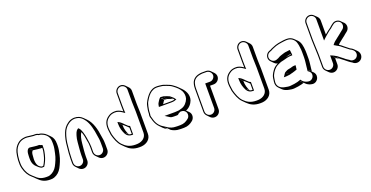

<svg xmlns="http://www.w3.org/2000/svg" viewBox="-31 -1604 4918 2548"><g transform="rotate(-20 2428.0 -330.5)"><path d="M246 -546C197 -542 163 -530 134 -504C103 -477 79 -441 67 -395C52 -337 41 -236 59 -171C75 -108 105 -56 149 -20L165 -6L200 29C241 70 285 100 366 100C387 101 406 98 421 93C470 76 505 43 529 -1C554 -49 581 -107 593 -168C601 -206 611 -245 611 -291V-315C611 -371 598 -407 568 -437L532 -473C518 -487 501 -499 483 -507C468 -514 449 -522 428 -522C414 -531 399 -535 383 -535H353C352 -535 350 -535 347 -536C330 -539 310 -541 293 -542C277 -544 268 -546 246 -546ZM279 -127C276 -131 273 -135 271 -139C257 -160 252 -193 252 -228C256 -266 252 -325 278 -342L243 -377C243 -378 243 -378 244 -378L279 -343C282 -344 284 -344 287 -344L252 -379H253L288 -344C295 -343 303 -342 313 -341C337 -339 364 -333 388 -333H409V-330C409 -293 402 -268 395 -237C384 -187 363 -140 339 -103H338C337 -102 337 -102 336 -102H316C301 -107 290 -117 279 -127ZM232 -387C198 -359 205 -297 202 -264V-263C202 -226 206 -191 223 -166C229 -156 235 -146 246 -137C264 -121 282 -98 314 -87H316L339 -88H347C374 -129 397 -179 410 -234C417 -265 424 -291 424 -330V-368L413 -371C402 -374 393 -377 383 -383H353C331 -383 305 -389 279 -391C268 -392 261 -393 254 -394H252C243 -394 237 -390 232 -387ZM424 -507H428C445 -507 462 -500 477 -493C521 -472 557 -434 560 -375C561 -367 561 -359 561 -350V-326C561 -282 551 -245 543 -206C532 -147 506 -90 481 -43C458 -2 426 28 381 44C368 49 351 51 331 50C253 50 215 23 175 -17L159 -31C118 -65 89 -114 74 -175C57 -236 67 -335 82 -391C93 -434 115 -468 144 -493C171 -516 201 -528 247 -531C269 -531 275 -529 292 -527C309 -526 330 -523 344 -521C349 -520 349 -520 353 -520H383C398 -520 412 -515 424 -507Z M830 114C875 114 913 75 913 30V-28C913 -54 916 -92 918 -117C924 -169 927 -243 940 -287C948 -311 954 -335 969 -351C985 -311 995 -259 1001 -211C1004 -195 1008 -183 1008 -169C1009 -163 1009 -155 1009 -146C1010 -137 1010 -130 1010 -123V-51C1010 -28 1020 -6 1035 9L1070 44C1085 59 1105 68 1128 68C1173 68 1212 30 1212 -16V-88C1212 -97 1212 -106 1211 -117C1211 -151 1205 -170 1201 -200C1187 -314 1159 -417 1095 -481L1060 -516C1032 -544 996 -564 941 -564C901 -562 869 -549 845 -529C807 -502 780 -466 762 -418C741 -364 728 -305 723 -232C717 -175 711 -122 711 -63V-5C711 18 721 39 736 54L771 90C786 105 807 114 830 114ZM1162 -123V-51C1162 -14 1130 18 1093 18C1056 18 1025 -13 1025 -51V-123C1025 -156 1020 -188 1016 -213C1009 -268 997 -329 977 -372C971 -387 964 -397 955 -406L946 -414L936 -407C907 -388 900 -353 891 -327C875 -281 874 -205 868 -153C866 -127 863 -90 863 -63V-5C863 32 831 64 794 64C757 64 726 32 726 -5V-63C726 -121 732 -173 738 -231C743 -303 756 -360 776 -413C793 -459 819 -492 854 -517C878 -534 903 -547 941 -549C1012 -549 1047 -515 1078 -471C1118 -413 1139 -325 1151 -233C1155 -202 1161 -184 1161 -152C1162 -142 1162 -131 1162 -123Z M1787 -418C1786 -434 1786 -449 1786 -462V-638C1786 -660 1776 -681 1761 -696L1726 -732C1711 -747 1689 -757 1667 -757C1622 -757 1584 -718 1584 -673V-497C1584 -482 1584 -465 1585 -448C1585 -438 1585 -428 1586 -419L1574 -427C1547 -445 1511 -463 1468 -459C1428 -456 1406 -447 1378 -427C1327 -391 1304 -338 1313 -251C1317 -224 1318 -206 1322 -183C1339 -121 1363 -54 1403 -14L1410 -7L1446 29C1488 71 1541 101 1624 101C1635 101 1645 101 1654 100C1727 94 1790 48 1790 -29V-327C1790 -356 1787 -387 1787 -418ZM1548 -109C1533 -117 1522 -128 1514 -143ZM1549 -109C1529 -150 1513 -192 1513 -253L1478 -288V-290L1513 -255C1530 -246 1543 -230 1557 -219L1549 -227C1563 -215 1575 -202 1588 -189V-101C1583 -101 1577 -101 1572 -102C1563 -102 1555 -106 1549 -109ZM1740 -362V-64C1740 3 1686 45 1618 50C1609 51 1599 51 1589 51C1505 51 1456 20 1414 -24C1378 -60 1353 -126 1337 -186C1333 -208 1332 -226 1328 -253C1319 -336 1341 -382 1387 -415C1413 -434 1431 -441 1469 -444C1507 -447 1540 -432 1566 -415L1603 -390L1601 -420C1600 -429 1600 -438 1600 -448C1599 -466 1599 -482 1599 -497V-673C1599 -710 1631 -742 1667 -742C1703 -742 1736 -709 1736 -673V-497C1736 -454 1740 -401 1740 -362ZM1594 -211C1588 -214 1581 -217 1577 -221L1566 -232C1558 -239 1550 -246 1546 -250L1532 -265C1520 -275 1506 -292 1485 -303L1463 -314V-290V-288C1463 -224 1480 -179 1501 -136C1518 -106 1543 -86 1588 -86H1603V-207Z M2153 -410C2154 -410 2155 -410 2156 -409L2191 -374C2215 -368 2238 -357 2260 -348L2225 -383C2242 -366 2264 -356 2277 -336C2267 -333 2258 -329 2247 -329C2240 -328 2233 -328 2225 -328H2114L2129 -352C2134 -360 2142 -373 2150 -378L2115 -413H2121L2156 -378C2166 -378 2178 -376 2188 -375ZM2371 -145C2419 -162 2457 -206 2474 -253C2498 -329 2456 -395 2418 -433L2383 -468C2367 -484 2349 -499 2330 -512C2304 -533 2276 -544 2243 -556C2218 -565 2197 -574 2166 -576L2152 -578C2143 -579 2133 -580 2124 -580H2104C2087 -580 2070 -576 2053 -569C2010 -551 1981 -517 1955 -480L1937 -452C1922 -428 1912 -405 1906 -374C1899 -341 1893 -311 1893 -271C1890 -262 1889 -254 1889 -245C1889 -232 1892 -219 1898 -206C1902 -193 1905 -182 1908 -170C1922 -129 1941 -98 1966 -73L2001 -37C2018 -20 2037 -7 2060 6L2025 -29L2043 -18C2048 -15 2052 -12 2057 -9L2092 26C2121 44 2160 60 2206 60C2215 61 2222 61 2227 61H2269C2323 61 2362 40 2391 16C2430 -11 2442 -74 2405 -111ZM2156 -425C2142 -426 2135 -428 2121 -428H2110C2097 -419 2087 -405 2081 -395L2066 -371C2059 -360 2056 -352 2054 -341L2049 -313H2225C2233 -313 2242 -313 2248 -314C2263 -314 2272 -319 2281 -322L2301 -327L2289 -344C2273 -368 2251 -379 2234 -396C2212 -405 2188 -416 2162 -423C2157 -426 2156 -425 2156 -425ZM2273 -179C2258 -177 2242 -176 2225 -176H2079L2121 -149C2133 -141 2149 -127 2175 -127C2183 -126 2188 -126 2192 -126H2233C2237 -126 2240 -126 2244 -127L2256 -130V-135C2262 -139 2266 -141 2271 -145L2360 -190ZM2172 10H2171C2128 10 2091 -4 2065 -21C2059 -25 2055 -28 2050 -31L2033 -42C1978 -73 1943 -110 1922 -174C1919 -187 1916 -197 1912 -210C1909 -222 1904 -232 1904 -245C1904 -253 1906 -261 1908 -269V-271C1908 -310 1914 -338 1921 -371C1927 -401 1935 -422 1950 -444L1967 -472C1993 -509 2020 -539 2059 -555C2074 -562 2089 -565 2104 -565H2124C2133 -565 2141 -564 2150 -563L2165 -561C2194 -559 2212 -551 2238 -542C2271 -530 2297 -520 2321 -500C2359 -472 2392 -443 2414 -403C2430 -370 2436 -331 2425 -293C2408 -247 2371 -205 2326 -192L2305 -186L2205 -159L2309 -157C2354 -156 2385 -119 2376 -75C2372 -55 2363 -42 2347 -31C2319 -8 2284 11 2234 11H2192C2187 11 2180 11 2172 10Z M2783 -15V-346H2835C2880 -346 2919 -384 2919 -429C2919 -451 2909 -472 2894 -487L2859 -523C2844 -538 2822 -548 2800 -548H2738C2727 -548 2715 -546 2701 -543C2642 -532 2600 -496 2588 -438L2583 -413C2582 -403 2581 -391 2581 -376V-50C2581 -27 2591 -6 2606 9L2641 45C2656 60 2677 69 2700 69C2746 69 2783 31 2783 -15ZM2733 -50C2733 -12 2702 19 2665 19C2628 19 2596 -12 2596 -50V-376C2596 -390 2597 -403 2598 -411L2603 -435C2613 -487 2650 -518 2704 -528C2717 -531 2729 -533 2738 -533H2800C2836 -533 2869 -500 2869 -464C2869 -428 2837 -396 2800 -396H2733Z M3494 -418C3493 -434 3493 -449 3493 -462V-638C3493 -660 3483 -681 3468 -696L3433 -732C3418 -747 3396 -757 3374 -757C3329 -757 3291 -718 3291 -673V-497C3291 -482 3291 -465 3292 -448C3292 -438 3292 -428 3293 -419L3281 -427C3254 -445 3218 -463 3175 -459C3135 -456 3113 -447 3085 -427C3034 -391 3011 -338 3020 -251C3024 -224 3025 -206 3029 -183C3046 -121 3070 -54 3110 -14L3117 -7L3153 29C3195 71 3248 101 3331 101C3342 101 3352 101 3361 100C3434 94 3497 48 3497 -29V-327C3497 -356 3494 -387 3494 -418ZM3255 -109C3240 -117 3229 -128 3221 -143ZM3256 -109C3236 -150 3220 -192 3220 -253L3185 -288V-290L3220 -255C3237 -246 3250 -230 3264 -219L3256 -227C3270 -215 3282 -202 3295 -189V-101C3290 -101 3284 -101 3279 -102C3270 -102 3262 -106 3256 -109ZM3447 -362V-64C3447 3 3393 45 3325 50C3316 51 3306 51 3296 51C3212 51 3163 20 3121 -24C3085 -60 3060 -126 3044 -186C3040 -208 3039 -226 3035 -253C3026 -336 3048 -382 3094 -415C3120 -434 3138 -441 3176 -444C3214 -447 3247 -432 3273 -415L3310 -390L3308 -420C3307 -429 3307 -438 3307 -448C3306 -466 3306 -482 3306 -497V-673C3306 -710 3338 -742 3374 -742C3410 -742 3443 -709 3443 -673V-497C3443 -454 3447 -401 3447 -362ZM3301 -211C3295 -214 3288 -217 3284 -221L3273 -232C3265 -239 3257 -246 3253 -250L3239 -265C3227 -275 3213 -292 3192 -303L3170 -314V-290V-288C3170 -224 3187 -179 3208 -136C3225 -106 3250 -86 3295 -86H3310V-207Z M3814 -135 3790 -159C3790 -160 3790 -160 3791 -160L3816 -135ZM3729 -316 3715 -309C3688 -296 3664 -273 3647 -248C3635 -230 3624 -215 3616 -195C3605 -172 3602 -141 3598 -110C3591 -68 3603 -36 3626 -13L3661 22C3683 44 3714 57 3748 63C3771 68 3799 73 3826 70C3863 67 3899 61 3930 53L3963 43L3928 8C3929 8 3931 8 3932 7C3936 12 3940 18 3945 23L3980 58C3997 75 4021 88 4045 94L4055 96C4105 110 4147 74 4156 36C4165 3 4153 -25 4135 -43L4099 -78C4094 -83 4088 -88 4082 -92V-97L4117 -62C4118 -69 4119 -76 4120 -84L4122 -105C4126 -146 4134 -191 4134 -237V-310C4135 -322 4134 -334 4133 -347C4129 -415 4119 -472 4083 -508L4047 -543C4025 -566 3993 -582 3956 -582H3937C3916 -582 3892 -578 3874 -575C3844 -572 3810 -564 3785 -556C3770 -551 3756 -544 3742 -539C3726 -534 3713 -526 3698 -518C3671 -509 3651 -500 3637 -475C3616 -438 3624 -400 3649 -375L3685 -339C3697 -327 3712 -319 3729 -316ZM3857 -356C3876 -363 3902 -374 3927 -374H3931C3931 -372 3932 -371 3932 -369V-367H3926C3902 -367 3879 -362 3857 -356ZM3926 -429C3911 -428 3904 -426 3891 -424C3865 -423 3845 -414 3830 -410C3814 -406 3802 -400 3787 -395C3771 -384 3747 -373 3726 -367C3708 -362 3690 -365 3675 -374C3645 -392 3628 -430 3649 -467C3661 -488 3677 -495 3704 -504C3721 -512 3732 -521 3746 -525C3763 -531 3776 -538 3789 -542C3814 -550 3847 -557 3875 -560C3893 -561 3918 -567 3937 -567H3956C4006 -567 4045 -533 4061 -497C4073 -465 4080 -426 4083 -381C4084 -368 4085 -356 4084 -345V-272C4084 -228 4076 -182 4072 -141L4070 -120C4069 -112 4068 -105 4067 -98V-84C4093 -69 4117 -44 4106 -3C4098 28 4063 57 4023 46L4013 44C3984 37 3958 20 3944 -1L3937 -12L3927 -8L3891 4C3862 12 3826 17 3789 20C3764 23 3739 18 3716 13C3650 4 3601 -38 3613 -108C3618 -140 3621 -169 3630 -189C3649 -231 3681 -275 3722 -296L3740 -305C3764 -318 3786 -325 3817 -330C3853 -339 3889 -352 3926 -352H3947V-370C3945 -387 3945 -401 3942 -417L3939 -430ZM3777 -167C3768 -158 3763 -146 3758 -139L3742 -116H3773C3783 -117 3795 -118 3803 -119C3823 -119 3841 -125 3853 -129L3870 -133C3891 -139 3914 -146 3936 -155C3938 -168 3939 -184 3941 -197L3943 -214H3926C3901 -214 3884 -206 3869 -202C3847 -198 3819 -194 3803 -183L3786 -174Z M4258 -692V-455C4258 -436 4259 -417 4260 -397L4262 -341C4263 -306 4266 -271 4266 -238V-69C4266 -47 4276 -26 4291 -11L4326 24C4341 39 4362 49 4385 49C4430 49 4468 11 4468 -34V-122C4473 -120 4478 -118 4483 -115L4448 -150C4449 -150 4451 -149 4454 -147L4489 -112C4499 -106 4510 -100 4521 -94L4486 -129C4489 -128 4492 -126 4495 -124L4530 -89C4560 -68 4586 -45 4615 -22C4631 -11 4645 2 4664 11C4680 27 4700 35 4723 35C4769 35 4806 -2 4806 -48C4806 -74 4794 -96 4778 -112L4743 -147C4731 -159 4716 -169 4701 -175H4700C4694 -180 4688 -185 4681 -190C4664 -203 4648 -216 4632 -229C4615 -244 4597 -259 4576 -271C4582 -277 4587 -284 4591 -288C4599 -294 4606 -300 4613 -305L4635 -323C4655 -341 4680 -355 4699 -374C4711 -383 4721 -391 4732 -400C4766 -426 4776 -479 4746 -517L4710 -552C4685 -584 4631 -595 4593 -565C4575 -552 4558 -539 4542 -523C4512 -504 4487 -481 4460 -459V-657C4460 -679 4451 -700 4436 -715L4400 -750C4385 -765 4365 -775 4342 -775C4297 -775 4258 -737 4258 -692ZM4756 -83C4756 -45 4726 -15 4688 -15C4667 -15 4652 -22 4638 -36C4620 -45 4606 -57 4589 -69C4578 -78 4567 -89 4554 -97C4536 -110 4524 -122 4504 -136C4501 -138 4495 -142 4492 -143C4472 -154 4458 -164 4438 -171L4418 -179V-69C4418 -32 4387 -1 4350 -1C4313 -1 4281 -33 4281 -69V-238C4281 -272 4278 -307 4277 -342L4275 -398C4274 -418 4273 -437 4273 -455V-692C4273 -729 4305 -760 4342 -760C4379 -760 4410 -729 4410 -692V-392L4436 -417C4456 -437 4478 -454 4501 -474C4516 -487 4533 -500 4551 -511C4566 -526 4586 -541 4602 -553C4632 -577 4678 -570 4699 -543C4724 -512 4715 -468 4688 -447C4677 -438 4666 -429 4654 -420C4637 -403 4612 -388 4590 -369L4569 -352C4563 -347 4555 -341 4547 -335C4538 -329 4527 -315 4519 -306L4508 -292L4524 -283C4533 -278 4539 -272 4552 -266C4578 -254 4600 -236 4622 -217C4639 -204 4654 -192 4672 -178C4679 -173 4685 -168 4691 -163C4724 -149 4756 -122 4756 -83Z"/></g></svg>

Font: Blanket
Style: Poster
Weight: 900
Foundry: Cannot Into Space Fonts
Version: Version 0.9